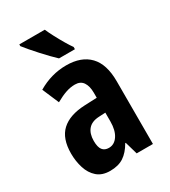

<svg xmlns="http://www.w3.org/2000/svg" viewBox="-190 -859 849 961"><g transform="rotate(-30 234.5 -378.0)"><path d="M230 -558Q317 -558 363.5 -509.5Q410 -461 410 -363V0H316L295 -73H292Q268 -31 237 -10.5Q206 10 158 10Q112 10 84 -14.5Q56 -39 43.5 -79Q31 -119 31 -163Q31 -250 76.5 -292Q122 -334 210 -338L282 -341V-370Q282 -408 267 -430.5Q252 -453 220 -453Q194 -453 167.5 -444Q141 -435 107 -416L66 -512Q144 -558 230 -558ZM244 -253Q202 -251 181.5 -227Q161 -203 161 -161Q161 -125 173.5 -109Q186 -93 210 -93Q242 -93 262 -123Q282 -153 282 -204V-255ZM227 -766Q236 -745 251 -716.5Q266 -688 282 -661Q298 -634 309 -619V-606H217Q204 -618 185 -637.5Q166 -657 145.5 -679.5Q125 -702 107.5 -722.5Q90 -743 80 -756V-766Z"/></g></svg>

Font: Noto Sans Telugu ExtraCondensed
Style: Bold
Weight: 700
Width: 2
Designer: Jelle Bosma - Monotype Design Team
Foundry: Monotype Imaging Inc.
Version: Version 2.005; ttfautohint (v1.8.4.7-5d5b)